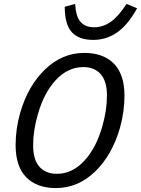

<svg xmlns="http://www.w3.org/2000/svg" viewBox="-20 -938 715 973"><path d="M457 -799.8Q502 -799.8 541.3 -827.4Q580.6 -855 621.1 -918L674.8 -896Q627.9 -811.5 573.7 -773.7Q519.5 -735.8 452.1 -735.8Q378.9 -735.8 343.5 -775.4Q308.1 -814.9 308.1 -903.8L360.8 -918Q364.3 -855 387.9 -827.4Q411.6 -799.8 457 -799.8ZM407.2 -669.9Q503.9 -669.9 557.4 -615.2Q610.8 -560.5 610.8 -453.1Q610.8 -371.1 587.9 -290Q548.3 -151.9 461.7 -68.4Q375 15.1 263.2 15.1Q166.5 15.1 112.8 -39.8Q59.1 -94.7 59.1 -202.1Q59.1 -284.2 82 -365.2Q121.6 -502.9 208.5 -586.4Q295.4 -669.9 407.2 -669.9ZM268.1 -57.1Q345.2 -57.1 406 -121.8Q466.8 -186.5 498 -295.9Q522 -378.4 522 -454.1Q522 -526.4 490.2 -562.3Q458.5 -598.1 401.9 -598.1Q324.7 -598.1 263.9 -533.4Q203.1 -468.8 171.9 -358.9Q147.9 -276.4 147.9 -201.2Q147.9 -128.9 179.7 -93Q211.4 -57.1 268.1 -57.1Z"/></svg>

Font: IntelOne Mono
Style: Italic
Weight: 400
Italic angle: -16°
Designer: Fred Shallcrass
Foundry: Frere-Jones Type LLC
Version: Version 1.200;hotconv 1.1.0;makeotfexe 2.6.0;FJTRelease1.2